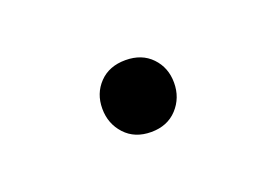

<svg xmlns="http://www.w3.org/2000/svg" viewBox="-33 -433 310 216"><g transform="rotate(-20 122.0 -325.0)"><path d="M79.6 -325.2Q79.6 -307.1 91.3 -294.4Q103 -281.7 122.6 -281.7Q142.1 -281.7 153.8 -294.4Q165.5 -307.1 165.5 -325.2Q165.5 -343.3 153.8 -355.5Q142.1 -367.7 122.6 -367.7Q103 -367.7 91.3 -355.5Q79.6 -343.3 79.6 -325.2Z"/></g></svg>

Font: Estedad-FD-VF Thin
Style: Regular
Weight: 100
Designer: Amin Abedi
Version: Version 5.0